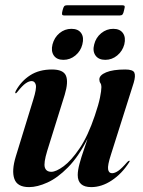

<svg xmlns="http://www.w3.org/2000/svg" viewBox="-20 -718 554 746"><path d="M482.5 -93.5Q486 -93 481.5 -87Q453.5 -43 414.2 -17Q375 9 334.5 9Q282 9 282 -38Q282 -56 289 -82Q296 -108 305.2 -134.2Q314.5 -160.5 320.5 -179.5Q285 -109 244.2 -67.8Q203.5 -26.5 164.2 -8.8Q125 9 93 9Q47 9 35.8 -23Q24.5 -55 41.5 -110.5L109 -330Q123 -374.5 119 -388.8Q115 -403 103 -403Q92.5 -403 79.8 -394.2Q67 -385.5 48 -361.5Q43 -355 41 -355.5Q37 -356 42 -366Q62.5 -403 97.2 -425.5Q132 -448 182 -448Q226 -448 236.2 -424Q246.5 -400 231.5 -350L163.5 -132Q149 -84.5 154.2 -67.5Q159.5 -50.5 179.5 -50.5Q198 -50.5 227.5 -72.2Q257 -94 289.5 -142Q322 -190 348.5 -269Q363 -311.5 368.5 -338.8Q374 -366 374 -380Q374 -389.5 370 -395.2Q366 -401 366 -409.5Q366 -426 392.5 -437Q419 -448 466.5 -448Q496.5 -448 502 -435.8Q507.5 -423.5 499.5 -396.5L411 -117Q397.5 -75.5 400 -60.2Q402.5 -45 415.5 -45Q426 -45 439.5 -54.2Q453 -63.5 475 -89Q480 -94 482.5 -93.5ZM226.5 -485.5Q200.5 -485.5 189 -502.5Q177.5 -519.5 184 -545.5Q191 -572.5 211.2 -589.2Q231.5 -606 257.5 -606Q284 -606 295.5 -589.2Q307 -572.5 300 -545.5Q293.5 -519.5 273 -502.5Q252.5 -485.5 226.5 -485.5ZM389 -485.5Q363 -485.5 351 -502.5Q339 -519.5 346 -545.5Q352.5 -572 373.2 -589Q394 -606 420 -606Q446 -606 457.8 -589.2Q469.5 -572.5 463 -545.5Q456 -519.5 435.5 -502.5Q415 -485.5 389 -485.5ZM223 -677.5Q226 -689.5 229.2 -693.5Q232.5 -697.5 239.5 -697.5H456Q463 -697.5 464.2 -694Q465.5 -690.5 462 -678Q459.5 -666 456.2 -662Q453 -658 446 -658H229Q222.5 -658 221.2 -662Q220 -666 223 -677.5Z"/></svg>

Font: Fraunces 144pt S000 SemiBold
Style: Italic
Weight: 600
Italic angle: -16°
Version: Version 1.000; ttfautohint (v1.8.3)